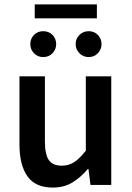

<svg xmlns="http://www.w3.org/2000/svg" viewBox="-20 -836 596 868"><path d="M219 12Q140 12 104 -39Q68 -90 68 -183V-491H183V-198Q183 -137 201 -112Q219 -87 259 -87Q291 -87 315.5 -103Q340 -119 368 -155V-491H483V0H389L380 -72H377Q345 -34 307 -11Q269 12 219 12ZM175 -578Q150 -578 133.5 -595.5Q117 -613 117 -636Q117 -661 133.5 -678Q150 -695 175 -695Q201 -695 217.5 -678Q234 -661 234 -636Q234 -613 217.5 -595.5Q201 -578 175 -578ZM381 -578Q356 -578 339 -595.5Q322 -613 322 -636Q322 -661 339 -678Q356 -695 381 -695Q406 -695 422.5 -678Q439 -661 439 -636Q439 -613 422.5 -595.5Q406 -578 381 -578ZM137 -753V-816H418V-753Z"/></svg>

Font: Source Sans 3 SemiBold
Style: Regular
Weight: 600
Designer: Paul D. Hunt
Foundry: Adobe
Version: Version 3.046;hotconv 1.0.118;makeotfexe 2.5.65603